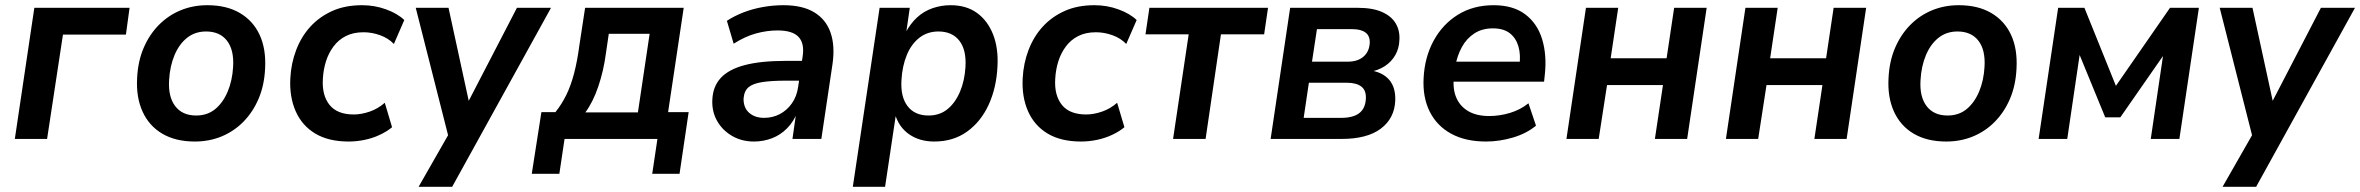

<svg xmlns="http://www.w3.org/2000/svg" viewBox="-20 -534 9072 738"><path d="M37 0 112 -504H478L464 -401H222L161 0Z M729 10Q655 10 604 -20Q553 -50 528 -105Q503 -160 507 -233Q510 -298 532 -349.5Q554 -401 590.5 -438Q627 -475 674.5 -494.5Q722 -514 777 -514Q851 -514 902 -484Q953 -454 978 -400Q1003 -346 999 -271Q996 -206 974 -154.5Q952 -103 915.5 -66Q879 -29 831.5 -9.5Q784 10 729 10ZM734 -90Q777 -90 807 -114.5Q837 -139 855 -181.5Q873 -224 876 -277Q880 -342 852.5 -377.5Q825 -413 772 -413Q730 -413 699.5 -389Q669 -365 651 -322.5Q633 -280 630 -226Q626 -162 653.5 -126Q681 -90 734 -90Z M1320 10Q1243 10 1192 -20.5Q1141 -51 1116.5 -106.5Q1092 -162 1096 -234Q1099 -291 1118.5 -342Q1138 -393 1172.5 -431Q1207 -469 1256.5 -491.5Q1306 -514 1372 -514Q1420 -514 1464 -498Q1508 -482 1534 -457L1494 -365Q1473 -387 1441.5 -398.5Q1410 -410 1377 -410Q1338 -410 1309.5 -395.5Q1281 -381 1262 -355.5Q1243 -330 1233 -298.5Q1223 -267 1221 -231Q1217 -168 1246.5 -131Q1276 -94 1340 -94Q1369 -94 1401 -105Q1433 -116 1459 -139L1487 -45Q1468 -29 1440.5 -16Q1413 -3 1382 3.5Q1351 10 1320 10Z M1589 184 1717 -40 1710 16 1578 -504H1704L1787 -122H1769L1967 -504H2098L1718 184Z M2024 134 2061 -103H2115Q2139 -133 2156.5 -168.5Q2174 -204 2186.5 -251.5Q2199 -299 2207 -360L2229 -504H2608L2548 -103H2627L2592 134H2487L2507 0H2150L2130 134ZM2230 -102H2432L2477 -404H2320L2309 -329Q2300 -261 2279.5 -201Q2259 -141 2230 -102Z M2878 10Q2831 10 2794 -11.5Q2757 -33 2736.5 -69Q2716 -105 2718 -150Q2720 -202 2751 -235Q2782 -268 2843.5 -284Q2905 -300 3000 -300H3076L3065 -224H3003Q2946 -224 2910 -218.5Q2874 -213 2857 -198.5Q2840 -184 2838 -154Q2838 -119 2860 -100Q2882 -81 2917 -81Q2950 -81 2977.5 -95.5Q3005 -110 3024 -137Q3043 -164 3048 -201L3065 -316Q3073 -367 3049.5 -392Q3026 -417 2969 -417Q2928 -417 2886 -405.5Q2844 -394 2800 -366L2774 -454Q2803 -473 2838 -486.5Q2873 -500 2912.5 -507Q2952 -514 2991 -514Q3065 -514 3110 -486.5Q3155 -459 3172.5 -408.5Q3190 -358 3180 -288L3137 0H3026L3041 -105H3046Q3031 -67 3005.5 -41Q2980 -15 2947 -2.5Q2914 10 2878 10Z M3258 184 3361 -504H3477L3463 -407H3460Q3479 -443 3505 -467Q3531 -491 3564.5 -502.5Q3598 -514 3634 -514Q3694 -514 3735 -484.5Q3776 -455 3797 -402Q3818 -349 3814 -278Q3810 -196 3780 -131Q3750 -66 3697 -28Q3644 10 3571 10Q3515 10 3475 -17.5Q3435 -45 3420 -96H3424L3382 184ZM3549 -90Q3592 -90 3622 -114.5Q3652 -139 3670 -181.5Q3688 -224 3691 -277Q3695 -342 3667.5 -377.5Q3640 -413 3587 -413Q3545 -413 3514 -389Q3483 -365 3465.5 -322.5Q3448 -280 3445 -226Q3441 -162 3468.5 -126Q3496 -90 3549 -90Z M4135 10Q4058 10 4007 -20.5Q3956 -51 3931.5 -106.5Q3907 -162 3911 -234Q3914 -291 3933.5 -342Q3953 -393 3987.5 -431Q4022 -469 4071.5 -491.5Q4121 -514 4187 -514Q4235 -514 4279 -498Q4323 -482 4349 -457L4309 -365Q4288 -387 4256.5 -398.5Q4225 -410 4192 -410Q4153 -410 4124.5 -395.5Q4096 -381 4077 -355.5Q4058 -330 4048 -298.5Q4038 -267 4036 -231Q4032 -168 4061.5 -131Q4091 -94 4155 -94Q4184 -94 4216 -105Q4248 -116 4274 -139L4302 -45Q4283 -29 4255.5 -16Q4228 -3 4197 3.5Q4166 10 4135 10Z M4489 0 4549 -402H4383L4398 -504H4854L4839 -402H4673L4614 0Z M4864 0 4939 -504H5198Q5256 -504 5292 -488Q5328 -472 5344.5 -444.5Q5361 -417 5359 -381Q5358 -348 5343 -322Q5328 -296 5302.5 -279.5Q5277 -263 5242 -257L5244 -264Q5294 -257 5319.5 -227.5Q5345 -198 5343 -147Q5340 -79 5287.5 -39.5Q5235 0 5137 0ZM4991 -81H5135Q5181 -81 5204.5 -99Q5228 -117 5230 -154Q5232 -186 5213 -201Q5194 -216 5156 -216H5011ZM5023 -297H5161Q5198 -297 5220.5 -316Q5243 -335 5245 -369Q5246 -396 5228.5 -409Q5211 -422 5178 -422H5042Z M5692 10Q5613 10 5558 -20Q5503 -50 5475.5 -105Q5448 -160 5452 -234Q5456 -314 5490.5 -377.5Q5525 -441 5584 -477.5Q5643 -514 5721 -514Q5796 -514 5842.5 -479Q5889 -444 5907.5 -383.5Q5926 -323 5918 -248L5915 -220H5548L5559 -297H5836L5820 -279Q5826 -323 5816.5 -355.5Q5807 -388 5783 -406.5Q5759 -425 5718 -425Q5677 -425 5647 -405.5Q5617 -386 5599 -353Q5581 -320 5574 -280L5570 -252Q5562 -200 5575.5 -164Q5589 -128 5621.5 -108Q5654 -88 5704 -88Q5744 -88 5784 -100Q5824 -112 5855 -137L5884 -51Q5848 -21 5796 -5.5Q5744 10 5692 10Z M6001 0 6076 -504H6200L6171 -310H6386L6415 -504H6540L6465 0H6341L6372 -207H6157L6125 0Z M6614 0 6689 -504H6813L6784 -310H6999L7028 -504H7153L7078 0H6954L6985 -207H6770L6738 0Z M7461 10Q7387 10 7336 -20Q7285 -50 7260 -105Q7235 -160 7239 -233Q7242 -298 7264 -349.5Q7286 -401 7322.5 -438Q7359 -475 7406.5 -494.5Q7454 -514 7509 -514Q7583 -514 7634 -484Q7685 -454 7710 -400Q7735 -346 7731 -271Q7728 -206 7706 -154.5Q7684 -103 7647.5 -66Q7611 -29 7563.5 -9.5Q7516 10 7461 10ZM7466 -90Q7509 -90 7539 -114.5Q7569 -139 7587 -181.5Q7605 -224 7608 -277Q7612 -342 7584.5 -377.5Q7557 -413 7504 -413Q7462 -413 7431.5 -389Q7401 -365 7383 -322.5Q7365 -280 7362 -226Q7358 -162 7385.5 -126Q7413 -90 7466 -90Z M7816 0 7891 -504H7992L8113 -204L8321 -504H8432L8357 0H8247L8298 -346H8313L8130 -83H8072L7964 -346H7977L7926 0Z M8523 184 8651 -40 8644 16 8512 -504H8638L8721 -122H8703L8901 -504H9032L8652 184Z"/></svg>

Font: Nunitoga
Style: Bold Italic
Weight: 700
Italic angle: -9°
Designer: Vernon Adams
Foundry: Vernon Adams
Version: Version 1.0